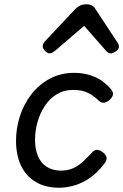

<svg xmlns="http://www.w3.org/2000/svg" viewBox="-20 -860 577 899"><path d="M257 19Q192 19 146.5 -8.5Q101 -36 78 -85.5Q55 -135 55 -201Q55 -259 73 -315.5Q91 -372 126.5 -418Q162 -464 213 -491.5Q264 -519 329 -519Q379 -519 422.5 -500.5Q466 -482 499 -443Q512 -427 508.5 -415Q505 -403 493 -392Q480 -381 467.5 -379Q455 -377 442 -389Q420 -411 392.5 -425Q365 -439 322 -439Q279 -439 245.5 -418.5Q212 -398 189.5 -363.5Q167 -329 155.5 -288Q144 -247 144 -206Q144 -161 158 -128.5Q172 -96 198.5 -79Q225 -62 264 -61Q298 -61 323 -72.5Q348 -84 369 -103.5Q390 -123 412 -147Q424 -160 437.5 -158Q451 -156 464 -145Q477 -134 479 -122.5Q481 -111 471 -97Q439 -54 403 -28.5Q367 -3 329.5 8Q292 19 257 19ZM213 -610Q202 -610 191 -621.5Q180 -633 180 -644Q180 -650 182.5 -655Q185 -660 189 -665L333 -818Q344 -829 356 -834.5Q368 -840 385 -840Q401 -840 411.5 -833.5Q422 -827 428 -816L530 -661Q535 -654 536 -649.5Q537 -645 537 -641Q537 -630 523 -620Q509 -610 499 -610Q491 -610 485 -614.5Q479 -619 474 -625L374 -739L240 -624Q233 -619 226.5 -614.5Q220 -610 213 -610Z"/></svg>

Font: Playwrite ZA
Style: Regular
Weight: 400
Designer: Veronika Burian, José Scaglione
Foundry: TypeTogether
Version: Version 1.002